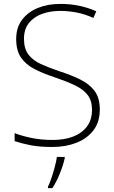

<svg xmlns="http://www.w3.org/2000/svg" viewBox="-20 -744 584 985"><path d="M492 -182Q492 -118 459.5 -75.5Q427 -33 372 -11.5Q317 10 249 10Q182 10 136.5 1Q91 -8 55 -20V-61Q94 -46 143 -36Q192 -26 252 -26Q308 -26 353 -42.5Q398 -59 425 -93.5Q452 -128 452 -181Q452 -228 429.5 -257Q407 -286 364 -306.5Q321 -327 259 -348Q201 -367 156.5 -390Q112 -413 87.5 -449Q63 -485 63 -544Q63 -603 93.5 -643Q124 -683 175 -703.5Q226 -724 290 -724Q389 -724 474 -686L459 -652Q415 -672 372.5 -680Q330 -688 288 -688Q237 -688 195 -672.5Q153 -657 128 -625.5Q103 -594 103 -545Q103 -494 126 -464Q149 -434 189.5 -415.5Q230 -397 283 -379Q346 -359 393 -335.5Q440 -312 466 -276.5Q492 -241 492 -182ZM312 68Q304 104 287.5 145Q271 186 249 221H226V214Q234 198 243.5 170.5Q253 143 261 112.5Q269 82 272 61H312Z"/></svg>

Font: Noto Sans Thai ExtraLight
Style: Regular
Weight: 200
Designer: Monotype Design Team
Foundry: Monotype Imaging Inc.
Version: Version 2.001; ttfautohint (v1.8.4.7-5d5b)